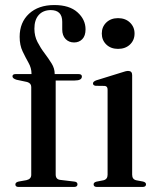

<svg xmlns="http://www.w3.org/2000/svg" viewBox="-20 -742 622 762"><path d="M201 -49.5Q201 -30 219.5 -28L274 -21.5Q287.5 -20.5 287.5 -10.5Q287.5 0 273.5 0H54Q41 0 41 -10Q41 -18.5 54 -21.5L85 -27Q104 -31.5 104 -48V-397Q104 -411.5 88 -416.5L45.5 -425.5Q29.5 -430.5 29.5 -439Q29.5 -448 42 -448H105V-450Q105 -472 93.2 -492.8Q81.5 -513.5 69.8 -538Q58 -562.5 58 -596Q58 -653 95.2 -687.5Q132.5 -722 195.5 -722Q255.5 -722 287.5 -693.2Q319.5 -664.5 319.5 -625.5Q319.5 -600 306.8 -586.8Q294 -573.5 274 -573.5Q253.5 -573.5 240.2 -587.2Q227 -601 227 -625V-655.5Q227 -702 181 -702Q150.5 -701.5 133.5 -682.2Q116.5 -663 116.5 -628Q116.5 -599 128.8 -575.2Q141 -551.5 156.8 -530.8Q172.5 -510 184.8 -490.2Q197 -470.5 197 -449.5V-448H291.5Q305 -448 305 -438.5Q305 -422.5 276.5 -422.5H201ZM448.5 -548Q420 -548 402 -565.2Q384 -582.5 384 -609Q384 -635.5 402 -652.8Q420 -670 448.5 -670Q477.5 -670 495.8 -652.5Q514 -635 514 -609Q514 -582.5 495.8 -565.2Q477.5 -548 448.5 -548ZM504.5 -444V-49Q504.5 -30 521 -26.5L547.5 -21.5Q559.5 -18.5 559.5 -10.5Q559.5 0 545.5 0H365Q351.5 0 351.5 -10.5Q351.5 -18 362.5 -21L390.5 -26.5Q407 -30.5 407 -48.5V-386.5Q407 -400 395.5 -401L359.5 -401.5Q349 -403 349 -411Q349 -418 361.5 -423L461.5 -454Q480 -460.5 488.5 -460.5Q504.5 -460.5 504.5 -444Z"/></svg>

Font: Fraunces 72pt
Style: Regular
Weight: 400
Version: Version 1.000;[0bf87f6ff]